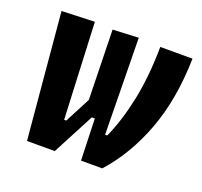

<svg xmlns="http://www.w3.org/2000/svg" viewBox="-97 -632 780 742"><g transform="rotate(20 293.0 -261.0)"><path d="M306.2 0 298.3 -242.2 254.4 -227.5 247.6 -517.6 353.5 -522.5 359.4 -126H368.2Q401.4 -199.2 421.9 -296.6Q442.4 -394 443.8 -517.6H576.2Q572.8 -350.6 524.7 -221.4Q476.6 -92.3 393.6 0ZM308.6 -335 323.2 -171.4H276.4L294.4 -183.1L198.2 0H84L37.6 -517.6L172.9 -522.5L190.9 -126H199.7Z"/></g></svg>

Font: Cascadia Code PL
Style: Italic
Weight: 400
Italic angle: -10°
Monospace: yes
Designer: Aaron Bell
Foundry: Saja Typeworks
Version: Version 2404.023